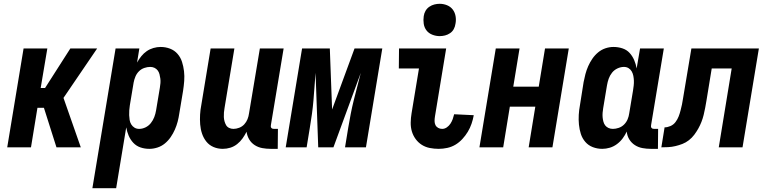

<svg xmlns="http://www.w3.org/2000/svg" viewBox="-20 -775 4040 1010"><path d="M277 0 211 -208H177L143 0H18L104 -520H229L194 -312H217L350 -520H491L314 -260L405 0Z M466 215 588 -520H713L701 -446Q711 -464 723.5 -479.5Q736 -495 752 -506Q768 -517 787 -522.5Q806 -528 825 -528Q851 -528 874.5 -519Q898 -510 914 -491.5Q930 -473 937.5 -449.5Q945 -426 948 -400.5Q951 -375 949 -349Q947 -323 943 -297L923 -177Q920 -156 914.5 -135Q909 -114 900 -93.5Q891 -73 878 -54Q865 -35 847.5 -20.5Q830 -6 808.5 1Q787 8 766 8Q741 8 719 0.5Q697 -7 681.5 -23.5Q666 -40 657 -61Q648 -82 644 -105L591 215ZM712 -97Q729 -97 745.5 -105Q762 -113 773.5 -127.5Q785 -142 791.5 -159Q798 -176 801 -194L821 -314Q823 -326 824 -338Q825 -350 823.5 -361.5Q822 -373 819 -384.5Q816 -396 809.5 -404.5Q803 -413 793 -418Q783 -423 770 -423Q755 -423 739 -417.5Q723 -412 711 -400Q699 -388 692.5 -372.5Q686 -357 683 -341L663 -221Q661 -208 660 -195Q659 -182 659.5 -169Q660 -156 662 -143.5Q664 -131 670.5 -120.5Q677 -110 687.5 -103.5Q698 -97 712 -97Z M1152 8Q1126 8 1103.5 -1.5Q1081 -11 1066 -29.5Q1051 -48 1043 -71.5Q1035 -95 1033 -120.5Q1031 -146 1032.5 -172Q1034 -198 1039 -223L1088 -520H1213L1161 -206Q1159 -195 1158 -183Q1157 -171 1157.5 -159.5Q1158 -148 1161 -137Q1164 -126 1169.5 -116.5Q1175 -107 1185.5 -102Q1196 -97 1208 -97Q1223 -97 1238.5 -103Q1254 -109 1265 -121Q1276 -133 1282 -148Q1288 -163 1290 -179L1347 -520H1472L1405 -117Q1404 -113 1404.5 -109Q1405 -105 1407.5 -102Q1410 -99 1414 -98Q1418 -97 1422 -97H1442L1441 8H1404Q1381 8 1359.5 4Q1338 0 1320 -11.5Q1302 -23 1291 -41.5Q1280 -60 1277 -82Q1268 -64 1256 -47Q1244 -30 1227.5 -17Q1211 -4 1191.5 2Q1172 8 1152 8Z M1483 0 1569 -520H1715L1727 -199L1845 -520H1991L1905 0H1795L1812 -104Q1818 -140 1825 -176Q1832 -212 1841 -248Q1850 -284 1859.5 -320Q1869 -356 1878 -392L1734 0H1654L1640 -392Q1637 -356 1634.5 -320Q1632 -284 1629 -248Q1626 -212 1621 -176Q1616 -140 1610 -104L1593 0Z M2288 8Q2264 8 2241 3.5Q2218 -1 2199 -13Q2180 -25 2166.5 -43.5Q2153 -62 2146.5 -84Q2140 -106 2140.5 -130.5Q2141 -155 2145 -179L2184 -415H2078L2079 -520H2327L2268 -162Q2266 -150 2266 -138.5Q2266 -127 2270.5 -117.5Q2275 -108 2284.5 -102.5Q2294 -97 2306 -97Q2319 -97 2330.5 -105Q2342 -113 2349.5 -124.5Q2357 -136 2361.5 -148.5Q2366 -161 2369 -174L2472 -169V-168Q2468 -146 2460.5 -124Q2453 -102 2441 -82Q2429 -62 2412.5 -44Q2396 -26 2376 -14Q2356 -2 2333 3Q2310 8 2288 8ZM2293 -585Q2273 -585 2254 -592.5Q2235 -600 2223.5 -615Q2212 -630 2209 -650Q2206 -670 2209 -690Q2211 -705 2218.5 -718Q2226 -731 2238.5 -739.5Q2251 -748 2265 -751.5Q2279 -755 2293 -755Q2313 -755 2331.5 -747.5Q2350 -740 2361.5 -725Q2373 -710 2376.5 -690Q2380 -670 2376 -650Q2374 -635 2367 -622Q2360 -609 2347.5 -600.5Q2335 -592 2321 -588.5Q2307 -585 2293 -585Z M2502 0 2588 -520H2713L2680 -319H2814L2847 -520H2972L2886 0H2761L2796 -214H2662L2627 0Z M3148 8Q3122 8 3098.5 -1Q3075 -10 3059 -28.5Q3043 -47 3035.5 -70.5Q3028 -94 3025.5 -119.5Q3023 -145 3024.5 -171Q3026 -197 3031 -223L3050 -343Q3054 -364 3059.5 -385Q3065 -406 3074 -426.5Q3083 -447 3096 -466Q3109 -485 3126.5 -499.5Q3144 -514 3165 -521Q3186 -528 3207 -528Q3232 -528 3254.5 -520.5Q3277 -513 3292 -496.5Q3307 -480 3316 -459Q3325 -438 3329 -415L3347 -520H3472L3405 -117Q3404 -113 3404.5 -109Q3405 -105 3407.5 -102Q3410 -99 3414 -98Q3418 -97 3422 -97H3442L3441 8H3404Q3381 8 3359.5 4Q3338 0 3320 -11.5Q3302 -23 3290.5 -41.5Q3279 -60 3277 -83Q3268 -64 3255.5 -47Q3243 -30 3225.5 -17Q3208 -4 3188 2Q3168 8 3148 8ZM3204 -97Q3219 -97 3235 -102.5Q3251 -108 3263 -120Q3275 -132 3281.5 -147.5Q3288 -163 3290 -179L3310 -299Q3312 -312 3313.5 -325Q3315 -338 3314.5 -351Q3314 -364 3311.5 -376.5Q3309 -389 3303 -399.5Q3297 -410 3286.5 -416.5Q3276 -423 3262 -423Q3245 -423 3228 -415Q3211 -407 3199.5 -392.5Q3188 -378 3182 -361Q3176 -344 3173 -326L3153 -206Q3151 -194 3150 -182Q3149 -170 3150 -158.5Q3151 -147 3154 -135.5Q3157 -124 3163.5 -115.5Q3170 -107 3180.5 -102Q3191 -97 3204 -97Z M3459 0 3476 -105Q3491 -105 3507 -112Q3523 -119 3533.5 -133Q3544 -147 3550 -162.5Q3556 -178 3560 -194Q3564 -210 3567.5 -225.5Q3571 -241 3573 -257L3617 -520H3972L3886 0H3761L3829 -415H3724L3696 -244Q3693 -226 3689.5 -207.5Q3686 -189 3681.5 -170.5Q3677 -152 3670 -134Q3663 -116 3653.5 -99Q3644 -82 3632 -66Q3620 -50 3604 -37.5Q3588 -25 3570 -18Q3552 -11 3533 -6.5Q3514 -2 3495.5 -1Q3477 0 3459 0Z"/></svg>

Font: Iosevka Extrabold
Style: Italic
Weight: 800
Italic angle: -9°
Monospace: yes
Designer: Belleve Invis
Foundry: Belleve Invis
Version: Version 32.5.0; ttfautohint (v1.8.4)